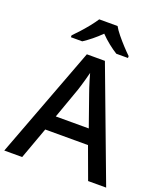

<svg xmlns="http://www.w3.org/2000/svg" viewBox="-167 -1050 990 1160"><g transform="rotate(20 328.0 -470.5)"><path d="M539 0 464 -204H189L115 0H0L270 -717H386L655 0ZM364 -499Q360 -510 352.5 -532.5Q345 -555 338 -579Q331 -603 327 -618Q322 -598 315.5 -574.5Q309 -551 303 -531Q297 -511 293 -499L222 -300H434ZM386 -941Q398 -919 420.5 -891.5Q443 -864 467.5 -837.5Q492 -811 511 -793V-781H436Q410 -797 381 -820Q352 -843 326 -870Q299 -843 271 -820.5Q243 -798 217 -781H144V-793Q163 -812 186.5 -838Q210 -864 232 -891.5Q254 -919 268 -941Z"/></g></svg>

Font: Noto Sans NKo Unjoined Medium
Style: Regular
Weight: 500
Designer: Monotype Design Team
Foundry: Monotype Imaging Inc.
Version: Version 2.004